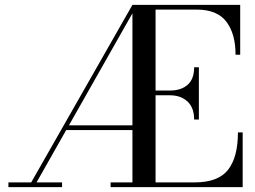

<svg xmlns="http://www.w3.org/2000/svg" viewBox="-20 -770 1048 790"><path d="M14.6 -19.5H108.4L524.9 -750H968.3V-544.9H949.2Q949.2 -630.9 911.4 -680.7Q873.5 -730.5 790 -730.5H620.1V-397.5H679.7Q725.1 -397.5 752 -421.1Q778.8 -444.8 778.8 -493.2H798.3V-278.3H778.8Q778.8 -326.7 751.5 -352.3Q724.1 -377.9 679.7 -377.9H620.1V-19.5H780.3Q877.9 -19.5 918.5 -71.5Q959 -123.5 959 -225.1H978.5V0H435.1V-19.5H524.9V-234.9H252.4L130.4 -19.5H235.4V0H14.6ZM263.7 -254.4H524.9V-715.3Z"/></svg>

Font: Bodoni* 11pt
Style: Regular
Weight: 400
Version: Version 2.3